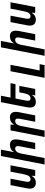

<svg xmlns="http://www.w3.org/2000/svg" viewBox="1603 -2403 1008 4254"><g transform="rotate(-90 2107.0 -276.0)"><path d="M182.6 14.2Q122.6 14.2 88.6 -20Q54.7 -54.2 54.7 -119.1Q54.7 -133.3 56.6 -150.4Q58.6 -167.5 63 -190.9L132.8 -546.9H274.9L210.9 -212.9Q208.5 -199.7 207.3 -186.8Q206.1 -173.8 206.1 -165Q206.1 -133.3 220.2 -118.2Q234.4 -103 260.7 -103Q299.8 -103 328.1 -136Q356.4 -168.9 370.1 -238.8L429.7 -546.9H571.8L465.8 0H336.9L338.9 -81.1Q316.9 -36.6 276.4 -11.2Q235.8 14.2 182.6 14.2Z M777.3 -759.8H919.4L862.3 -464.8Q885.7 -509.8 926.5 -534.9Q967.3 -560.1 1022.5 -560.1Q1083.5 -560.1 1114.7 -527.8Q1146 -495.6 1146 -430.2Q1146 -413.1 1143.8 -394.5Q1141.6 -376 1137.7 -355L1068.8 0H926.8L991.2 -333Q997.1 -362.8 997.1 -383.3Q997.1 -414.6 983.6 -429.2Q970.2 -443.8 943.8 -443.8Q902.8 -443.8 874 -410.4Q845.2 -377 832.5 -313L731.4 208H589.8Z M1345.2 -546.9H1473.1L1471.2 -464.8Q1496.1 -511.2 1537.1 -535.6Q1578.1 -560.1 1631.3 -560.1Q1692.4 -560.1 1723.9 -527.6Q1755.4 -495.1 1755.4 -429.7Q1755.4 -412.6 1753.2 -394.3Q1751 -376 1747.1 -355L1677.7 0H1535.6L1600.6 -333Q1606.4 -362.8 1606.4 -383.3Q1606.4 -414.6 1593 -429.2Q1579.6 -443.8 1553.2 -443.8Q1512.2 -443.8 1483.4 -410.4Q1454.6 -377 1441.9 -313L1340.8 208H1198.7Z M1976.1 14.2Q1915 14.2 1883.3 -18.3Q1851.6 -50.8 1851.6 -116.2Q1851.6 -133.3 1853.8 -151.9Q1856 -170.4 1859.9 -190.9L1970.7 -759.8H2113.8L2072.3 -546.9H2391.6L2370.1 -437H2050.8L2007.3 -212.9Q2001.5 -183.6 2001.5 -162.6Q2001.5 -103 2054.2 -103Q2095.2 -103 2123.8 -135.7Q2152.3 -168.5 2165 -232.9L2188 -351.6H2331.1L2262.7 0H2119.6L2135.3 -81.1Q2110.8 -34.7 2070.1 -10.3Q2029.3 14.2 1976.1 14.2Z M2656.2 -546.9H2798.3L2672.9 98.1H2812.5L2791 208H2509.3Z M3185.5 -759.8H3327.6L3270.5 -464.8Q3293.9 -509.8 3334.7 -534.9Q3375.5 -560.1 3430.7 -560.1Q3491.7 -560.1 3522.9 -527.8Q3554.2 -495.6 3554.2 -430.2Q3554.2 -413.1 3552 -394.5Q3549.8 -376 3545.9 -355L3477.1 0H3335L3399.4 -333Q3405.3 -362.8 3405.3 -383.3Q3405.3 -414.6 3391.8 -429.2Q3378.4 -443.8 3352.1 -443.8Q3311 -443.8 3282.2 -410.4Q3253.4 -377 3240.7 -313L3139.6 208H2998Z M3794.9 14.2Q3734.9 14.2 3700.9 -20Q3667 -54.2 3667 -119.1Q3667 -133.3 3668.9 -150.4Q3670.9 -167.5 3675.3 -190.9L3745.1 -546.9H3887.2L3823.2 -212.9Q3820.8 -199.7 3819.6 -186.8Q3818.4 -173.8 3818.4 -165Q3818.4 -133.3 3832.5 -118.2Q3846.7 -103 3873 -103Q3912.1 -103 3940.4 -136Q3968.8 -168.9 3982.4 -238.8L4042 -546.9H4184.1L4078.1 0H3949.2L3951.2 -81.1Q3929.2 -36.6 3888.7 -11.2Q3848.1 14.2 3794.9 14.2Z"/></g></svg>

Font: Hack
Style: Bold Italic
Weight: 700
Italic angle: -11°
Monospace: yes
Designer: Christopher Simpkins
Foundry: Christopher Simpkins
Version: Version 2.017; ttfautohint (v1.4.1) -l 4 -r 80 -G 350 -x 0 -